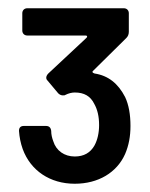

<svg xmlns="http://www.w3.org/2000/svg" viewBox="-20 -864 363 465"><path d="M283 -629C266 -662 242 -681 209 -686C206 -687 204 -688 204 -690C204 -691 204 -691 205 -692L286 -772C290 -776 292 -781 292 -787V-832C292 -839 287 -844 280 -844H46C39 -844 34 -839 34 -832V-790C34 -783 39 -778 46 -778H187C191 -778 191 -776 191 -775C191 -774 190 -773 189 -772L97 -686C94 -683 92 -679 92 -676C92 -673 93 -671 95 -669L121 -638C124 -635 128 -633 132 -633C135 -633 137 -633 138 -634C146 -638 154 -640 161 -640C184 -640 199 -631 208 -613C216 -599 220 -582 220 -561C220 -542 216 -525 209 -512C199 -494 183 -485 161 -485C136 -485 116 -499 109 -522C106 -530 104 -538 104 -547C103 -555 99 -559 91 -559H38C30 -559 26 -555 26 -547C27 -532 30 -517 35 -503C54 -451 101 -419 161 -419C218 -419 263 -446 283 -491C292 -512 296 -534 296 -559C296 -586 292 -610 283 -629Z"/></svg>

Font: Barlow SemiBold Numbers
Style: Regular
Weight: 600
Designer: Jeremy Tribby
Foundry: Tribby Type
Version: Version 1.408